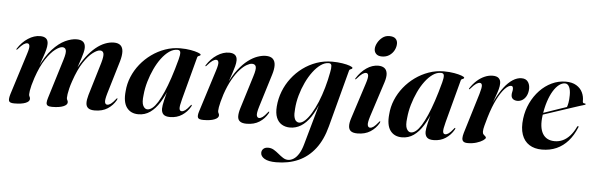

<svg xmlns="http://www.w3.org/2000/svg" viewBox="-53 -835 3913 1266"><g transform="rotate(5 1903.0 -202.0)"><path d="M271 -47 351 -307Q365.5 -354 360.2 -371Q355 -388 336.5 -388Q318.5 -388 289.5 -366.2Q260.5 -344.5 228.8 -296.8Q197 -249 170 -170Q160.5 -141.5 155 -120Q149.5 -98.5 147.2 -83.5Q145 -68.5 145 -59.5Q145 -50.5 149 -44.2Q153 -38 153 -29.5Q153 -12 126.5 -1.5Q100 9 52 9Q21.5 9 16.8 -4.5Q12 -18 22 -51L109 -326.5Q121 -363.5 118.5 -378.5Q116 -393.5 103 -393.5Q93 -393.5 79.5 -384.8Q66 -376 43.5 -350Q41.5 -347.5 39.8 -346.2Q38 -345 36 -345.5Q34.5 -345.5 35 -347.5Q35.5 -349.5 37 -352.5Q65 -396.5 104.5 -422.2Q144 -448 184 -448Q210 -448 223.5 -436.5Q237 -425 237 -401Q237 -384 231.5 -362.5Q226 -341 218.2 -319Q210.5 -297 203.2 -276.2Q196 -255.5 192.5 -239.5L189 -241Q225.5 -319 267.2 -364.2Q309 -409.5 350.2 -428.8Q391.5 -448 426 -448Q455 -448 469.2 -435.5Q483.5 -423 483.5 -396.5Q483.5 -383.5 479 -365.2Q474.5 -347 467.8 -326.2Q461 -305.5 453.5 -283.5Q446 -261.5 439.5 -240.5L436 -242.5Q463.5 -297 493 -335.8Q522.5 -374.5 553 -399.5Q583.5 -424.5 613.8 -436.2Q644 -448 672.5 -448Q701.5 -448 716.5 -434.2Q731.5 -420.5 732.8 -393.8Q734 -367 723 -328.5L657.5 -109.5Q644.5 -64.5 648.2 -50.2Q652 -36 664 -36Q674.5 -36 687.2 -45Q700 -54 718.5 -77.5Q721.5 -81.5 722.8 -82.8Q724 -84 726 -83.5Q728 -83.5 727.8 -80.8Q727.5 -78 725 -72.5Q704.5 -36 669.8 -13.5Q635 9 584.5 9Q555.5 9 541.5 -1.8Q527.5 -12.5 526.5 -34.2Q525.5 -56 535 -89L600.5 -307Q614 -354 609.2 -371Q604.5 -388 586 -388Q567.5 -388 538.5 -366.2Q509.5 -344.5 478 -296.8Q446.5 -249 419.5 -169.5Q410 -142 404.8 -120.2Q399.5 -98.5 397.2 -82.8Q395 -67 395 -58Q395 -49 399 -43Q403 -37 403 -28.5Q403 -11.5 376.2 -0.8Q349.5 10 302 10Q282 10 273.2 4.2Q264.5 -1.5 264.5 -14Q264.5 -26.5 271 -47Z M1152 -115.5Q1139 -67 1141.2 -51.5Q1143.5 -36 1156.5 -36Q1167 -36 1179.5 -45Q1192 -54 1210.5 -77.5Q1213.5 -81.5 1215 -82.8Q1216.5 -84 1218 -83.5Q1220 -83.5 1219.8 -80.8Q1219.5 -78 1217 -72.5Q1196.5 -36 1162.2 -13.5Q1128 9 1082.5 9Q1052 9 1039 -4Q1026 -17 1026 -42Q1026 -51 1028.2 -65.2Q1030.5 -79.5 1035 -98.8Q1039.5 -118 1045.8 -141.8Q1052 -165.5 1060 -193L1064.5 -190.5Q1041 -128.5 1013 -83.8Q985 -39 950.8 -15Q916.5 9 873.5 9Q822.5 9 796 -27.2Q769.5 -63.5 777 -135.5Q780.5 -184.5 799.5 -230.5Q818.5 -276.5 850 -315.8Q881.5 -355 922.8 -384.8Q964 -414.5 1012 -431.5Q1060 -448.5 1112 -448.5Q1150 -448.5 1180.8 -443Q1211.5 -437.5 1230 -430.5Q1248.5 -423.5 1248.5 -418.5Q1248.5 -413.5 1243.8 -411.5Q1239 -409.5 1234 -407.2Q1229 -405 1227.5 -399ZM897 -121.5Q890.5 -71 901.5 -49.8Q912.5 -28.5 930 -28.5Q946 -28.5 963 -42.2Q980 -56 997.5 -84Q1015 -112 1033.2 -153.5Q1051.5 -195 1070 -250.2Q1088.5 -305.5 1107 -375Q1115 -404.5 1113.5 -420.8Q1112 -437 1093.5 -437Q1066 -437 1039.5 -418.5Q1013 -400 989 -368Q965 -336 946 -295.2Q927 -254.5 914 -210Q901 -165.5 897 -121.5Z M1287 -345.5Q1285.5 -345.5 1286 -347.5Q1286.5 -349.5 1288 -352.5Q1316 -396.5 1355.5 -422.2Q1395 -448 1435 -448Q1461 -448 1474.5 -436.5Q1488 -425 1488 -401Q1488 -384.5 1482 -361.8Q1476 -339 1468 -315.2Q1460 -291.5 1452.8 -271.2Q1445.5 -251 1443.5 -240L1440 -241Q1467 -299.5 1498.2 -339.2Q1529.5 -379 1561.2 -403Q1593 -427 1623 -437.5Q1653 -448 1677.5 -448Q1709 -448 1724.2 -433.5Q1739.5 -419 1740.5 -392.2Q1741.5 -365.5 1730 -328.5L1662.5 -109.5Q1649 -65 1653 -50.5Q1657 -36 1669 -36Q1679.5 -36 1692 -45Q1704.5 -54 1723 -77.5Q1726.5 -81.5 1727.8 -82.8Q1729 -84 1730.5 -83.5Q1732.5 -83.5 1732.5 -80.8Q1732.5 -78 1729.5 -72.5Q1709.5 -36 1674.5 -13.5Q1639.5 9 1589.5 9Q1560 9 1545.8 -1.8Q1531.5 -12.5 1530.8 -34.2Q1530 -56 1540 -89L1607.5 -307Q1622.5 -354.5 1617.5 -371.2Q1612.5 -388 1591.5 -388Q1577.5 -388 1556.8 -376.2Q1536 -364.5 1512.2 -338.5Q1488.5 -312.5 1464.8 -270.8Q1441 -229 1421 -170Q1412 -141.5 1406.5 -120Q1401 -98.5 1398.5 -83.5Q1396 -68.5 1396 -59.5Q1396 -50 1400 -44Q1404 -38 1404 -29.5Q1404 -13 1377.5 -2Q1351 9 1303.5 9Q1273 9 1267.5 -3.2Q1262 -15.5 1270.5 -43L1358.5 -321.5Q1372 -363 1369.5 -378.2Q1367 -393.5 1354 -393.5Q1344 -393.5 1330.5 -384.8Q1317 -376 1294.5 -350Q1292.5 -347.5 1290.8 -346.2Q1289 -345 1287 -345.5Z M2132.5 -22Q2108.5 69.5 2062.8 128.5Q2017 187.5 1952.5 216.2Q1888 245 1805.5 245Q1755 245 1729 229.8Q1703 214.5 1703 191.5Q1703 175.5 1714.2 164.8Q1725.5 154 1747 154Q1766.5 154 1783.8 164.2Q1801 174.5 1817.2 188.2Q1833.5 202 1849.5 212.2Q1865.5 222.5 1883 222.5Q1901 222.5 1919.2 211.2Q1937.5 200 1953.2 175.2Q1969 150.5 1980 110.5L2065 -191.5L2069 -189.5Q2042.5 -119.5 2012.8 -75.8Q1983 -32 1949.2 -11.5Q1915.5 9 1877 9Q1846.5 9 1822.8 -5Q1799 -19 1787 -48.2Q1775 -77.5 1778.5 -122.5Q1782.5 -174 1801 -222Q1819.5 -270 1851 -311.2Q1882.5 -352.5 1923.8 -383Q1965 -413.5 2014 -430.8Q2063 -448 2117.5 -448Q2154 -448 2185 -443Q2216 -438 2234.8 -431Q2253.5 -424 2253.5 -418.5Q2253.5 -413.5 2248.8 -411.5Q2244 -409.5 2239 -407.2Q2234 -405 2232.5 -399ZM1900 -117Q1896.5 -81.5 1901.2 -62.2Q1906 -43 1915.2 -35.8Q1924.5 -28.5 1933.5 -28.5Q1952.5 -28.5 1973.2 -47.8Q1994 -67 2014.2 -100.8Q2034.5 -134.5 2052.8 -178.8Q2071 -223 2085.5 -273.8Q2100 -324.5 2109.5 -376.5Q2115.5 -404.5 2113.8 -420.5Q2112 -436.5 2095 -436.5Q2069 -436.5 2042.5 -417.8Q2016 -399 1991.8 -366.8Q1967.5 -334.5 1948 -293.2Q1928.5 -252 1915.8 -206.8Q1903 -161.5 1900 -117Z M2397 -109.5Q2383.5 -66 2387.2 -51Q2391 -36 2403.5 -36Q2414 -36 2426.5 -45Q2439 -54 2458 -77.5Q2461 -81.5 2462.2 -82.8Q2463.5 -84 2465.5 -83.5Q2467.5 -83.5 2467.2 -80.8Q2467 -78 2464.5 -72.5Q2444 -36 2408.8 -13.5Q2373.5 9 2323.5 9Q2294.5 9 2280.2 -1.5Q2266 -12 2264.8 -34Q2263.5 -56 2274.5 -89L2349.5 -321.5Q2363 -362.5 2360.8 -378Q2358.5 -393.5 2345.5 -393.5Q2335.5 -393.5 2322 -384.8Q2308.5 -376 2286 -350Q2283.5 -347.5 2282 -346.2Q2280.5 -345 2278.5 -345.5Q2277 -345.5 2277.5 -347.5Q2278 -349.5 2279.5 -352.5Q2307 -396.5 2344.5 -422.2Q2382 -448 2422.5 -448Q2447.5 -448 2462.8 -436.8Q2478 -425.5 2481 -402.2Q2484 -379 2472.5 -343ZM2440 -510.5Q2415.5 -510.5 2402.2 -523.2Q2389 -536 2389 -555.5Q2389 -575 2400.8 -596.8Q2412.5 -618.5 2432.2 -633.8Q2452 -649 2477.5 -649Q2506.5 -649 2519.2 -636.2Q2532 -623.5 2532 -604Q2532 -581 2520.8 -559.5Q2509.5 -538 2488.8 -524.2Q2468 -510.5 2440 -510.5Z M2896.5 -115.5Q2883.5 -67 2885.8 -51.5Q2888 -36 2901 -36Q2911.5 -36 2924 -45Q2936.5 -54 2955 -77.5Q2958 -81.5 2959.5 -82.8Q2961 -84 2962.5 -83.5Q2964.5 -83.5 2964.2 -80.8Q2964 -78 2961.5 -72.5Q2941 -36 2906.8 -13.5Q2872.5 9 2827 9Q2796.5 9 2783.5 -4Q2770.5 -17 2770.5 -42Q2770.5 -51 2772.8 -65.2Q2775 -79.5 2779.5 -98.8Q2784 -118 2790.2 -141.8Q2796.5 -165.5 2804.5 -193L2809 -190.5Q2785.5 -128.5 2757.5 -83.8Q2729.5 -39 2695.2 -15Q2661 9 2618 9Q2567 9 2540.5 -27.2Q2514 -63.5 2521.5 -135.5Q2525 -184.5 2544 -230.5Q2563 -276.5 2594.5 -315.8Q2626 -355 2667.2 -384.8Q2708.5 -414.5 2756.5 -431.5Q2804.5 -448.5 2856.5 -448.5Q2894.5 -448.5 2925.2 -443Q2956 -437.5 2974.5 -430.5Q2993 -423.5 2993 -418.5Q2993 -413.5 2988.2 -411.5Q2983.5 -409.5 2978.5 -407.2Q2973.5 -405 2972 -399ZM2641.5 -121.5Q2635 -71 2646 -49.8Q2657 -28.5 2674.5 -28.5Q2690.5 -28.5 2707.5 -42.2Q2724.5 -56 2742 -84Q2759.5 -112 2777.8 -153.5Q2796 -195 2814.5 -250.2Q2833 -305.5 2851.5 -375Q2859.5 -404.5 2858 -420.8Q2856.5 -437 2838 -437Q2810.5 -437 2784 -418.5Q2757.5 -400 2733.5 -368Q2709.5 -336 2690.5 -295.2Q2671.5 -254.5 2658.5 -210Q2645.5 -165.5 2641.5 -121.5Z M3031.5 -345.5Q3030.5 -345.5 3030.5 -347.2Q3030.5 -349 3032.5 -352.5Q3051.5 -381.5 3075.2 -403Q3099 -424.5 3125.8 -436.2Q3152.5 -448 3179.5 -448Q3206.5 -448 3219.5 -436Q3232.5 -424 3232.5 -402.5Q3232.5 -384 3227 -363.5Q3221.5 -343 3212.2 -317.8Q3203 -292.5 3192 -260.8Q3181 -229 3170 -187.5L3165 -189.5Q3183 -247 3206.5 -294.2Q3230 -341.5 3256.8 -376Q3283.5 -410.5 3312.5 -429.2Q3341.5 -448 3371 -448Q3401.5 -448 3415.2 -425.8Q3429 -403.5 3425 -371Q3422 -347.5 3412 -331Q3402 -314.5 3387.5 -305.8Q3373 -297 3355.5 -297Q3337.5 -297 3326 -306Q3314.5 -315 3314.5 -333Q3314.5 -343.5 3317 -353.2Q3319.5 -363 3319.5 -372Q3319.5 -381.5 3316.5 -386.8Q3313.5 -392 3305.5 -392Q3288.5 -392 3265 -367.5Q3241.5 -343 3216.5 -294.2Q3191.5 -245.5 3169.5 -172Q3160 -139 3153.5 -115Q3147 -91 3147 -75.5Q3147 -63.5 3152.8 -57Q3158.5 -50.5 3164.2 -46.2Q3170 -42 3170 -37Q3170 -29.5 3154 -18.5Q3138 -7.5 3111.2 0.8Q3084.5 9 3053.5 9Q3033.5 9 3024.8 1.5Q3016 -6 3016 -20.5Q3016 -35 3022 -55.5L3103 -321.5Q3115.5 -363.5 3113.5 -378.5Q3111.5 -393.5 3098.5 -393.5Q3088.5 -393.5 3075 -384.8Q3061.5 -376 3039 -350Q3037 -347 3035.2 -346Q3033.5 -345 3031.5 -345.5Z M3467 -210.5Q3467 -210.5 3485 -216.8Q3503 -223 3531.8 -232.8Q3560.5 -242.5 3592 -253.5Q3623.5 -264.5 3651 -273.8Q3678.5 -283 3694 -288L3682.5 -278Q3688.5 -292 3692.5 -313.5Q3696.5 -335 3696.5 -364.5Q3697 -398 3687 -418.5Q3677 -439 3659 -439Q3639 -439 3619 -423.5Q3599 -408 3581.2 -378.8Q3563.5 -349.5 3550 -308Q3536.5 -266.5 3529.5 -214.5Q3519 -137 3543.5 -95.2Q3568 -53.5 3624 -53.5Q3652 -53.5 3677.2 -65.2Q3702.5 -77 3724 -100.8Q3745.5 -124.5 3762.5 -160.5Q3764.5 -164 3766 -165.2Q3767.5 -166.5 3769.5 -166Q3771.5 -165.5 3772.2 -163Q3773 -160.5 3771 -157Q3749.5 -104 3716.8 -66.8Q3684 -29.5 3640.8 -10.2Q3597.5 9 3544.5 9Q3495 9 3460.5 -13Q3426 -35 3411 -78.2Q3396 -121.5 3404 -184.5Q3411 -239.5 3434 -287.8Q3457 -336 3492 -372.8Q3527 -409.5 3570.8 -430.2Q3614.5 -451 3663 -451Q3705.5 -451 3733.2 -434.2Q3761 -417.5 3774 -390.2Q3787 -363 3786 -331.5Q3786 -325.5 3788.8 -322Q3791.5 -318.5 3800 -318.5Q3803.5 -318.5 3804.8 -317.5Q3806 -316.5 3806 -315Q3806.5 -313.5 3805.2 -312Q3804 -310.5 3801 -309.5Q3793.5 -307.5 3766.8 -299Q3740 -290.5 3702.5 -278Q3665 -265.5 3624.5 -252.2Q3584 -239 3548.8 -227.2Q3513.5 -215.5 3491.8 -208.2Q3470 -201 3470 -201Z"/></g></svg>

Font: Fraunces 120pt SemiBold
Style: Italic
Weight: 600
Italic angle: -16°
Version: Version 1.000;[b76b70a41]